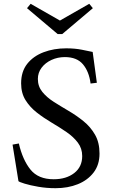

<svg xmlns="http://www.w3.org/2000/svg" viewBox="-20 -975 594 1009"><path d="M272 14Q225 14 181.5 6.5Q138 -1 109 -10Q80 -19 77 -23L46 -215L79 -221Q99 -135 140 -84Q181 -33 262 -33Q328 -33 370 -65.5Q412 -98 412 -155Q412 -195 389 -225.5Q366 -256 329.5 -281Q293 -306 251.5 -330.5Q210 -355 173.5 -383.5Q137 -412 114 -449Q91 -486 91 -537Q91 -599 123 -639.5Q155 -680 209 -700.5Q263 -721 328 -721Q374 -721 411 -713.5Q448 -706 467 -702L489 -540L456 -536Q448 -599 416 -637Q384 -675 321 -675Q283 -675 250.5 -660Q218 -645 198.5 -619Q179 -593 179 -560Q179 -521 202.5 -492Q226 -463 263 -439.5Q300 -416 341 -392Q382 -368 419 -338Q456 -308 479.5 -267Q503 -226 503 -168Q503 -109 472 -68.5Q441 -28 389 -7Q337 14 272 14ZM449 -955 468 -932 307 -796H283L122 -932L141 -955L295 -867Z"/></svg>

Font: Joan
Style: Regular
Weight: 400
Designer: Paolo Biagini
Version: Version 1.001; ttfautohint (v1.8.4.7-5d5b);gftools[0.9.30]